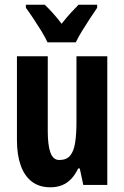

<svg xmlns="http://www.w3.org/2000/svg" viewBox="-20 -786 529 816"><path d="M436 -547V0H334L319 -70H312Q300 -44 283 -26Q266 -8 244 1Q222 10 194 10Q147 10 115.5 -14Q84 -38 68 -83Q52 -128 52 -190V-547H183V-229Q183 -168 194.5 -137Q206 -106 232 -106Q263 -106 278.5 -125Q294 -144 299.5 -180.5Q305 -217 305 -269V-547ZM393 -753Q380 -734 362.5 -707.5Q345 -681 328.5 -654Q312 -627 302 -606H182Q173 -626 156.5 -653Q140 -680 122 -707Q104 -734 90 -753V-766H170Q186 -751 204.5 -730.5Q223 -710 242 -685Q263 -712 280 -730.5Q297 -749 314 -766H393Z"/></svg>

Font: Noto Sans Display ExtraCondensed
Style: Bold
Weight: 700
Width: 2
Designer: Monotype Design Team
Foundry: Monotype Imaging Inc.
Version: Version 2.003